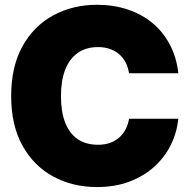

<svg xmlns="http://www.w3.org/2000/svg" viewBox="-20 -758 777 789"><path d="M378.4 10.7Q278.8 10.7 199 -32.5Q119.1 -75.7 72.5 -159.2Q25.9 -242.7 25.9 -363.3Q25.9 -484.9 72.8 -568.6Q119.6 -652.3 199.7 -695.3Q279.8 -738.3 378.4 -738.3Q447.3 -738.3 505.4 -718.8Q563.5 -699.2 607.2 -662.8Q650.9 -626.5 678.2 -574.2Q705.6 -522 712.9 -457H510.3Q506.3 -481.9 496.1 -501.7Q485.8 -521.5 469.5 -535.4Q453.1 -549.3 431.4 -556.9Q409.7 -564.5 382.8 -564.5Q333.5 -564.5 299.6 -540.5Q265.6 -516.6 248 -471.9Q230.5 -427.2 230.5 -363.3Q230.5 -298.3 248 -253.7Q265.6 -209 299.6 -186Q333.5 -163.1 382.8 -163.1Q409.2 -163.1 430.7 -170.4Q452.1 -177.7 468.8 -191.9Q485.4 -206.1 495.8 -225.8Q506.3 -245.6 510.3 -270H712.9Q707 -213.4 682.1 -162.8Q657.2 -112.3 614.3 -73.2Q571.3 -34.2 512 -11.7Q452.6 10.7 378.4 10.7Z"/></svg>

Font: Inter 24pt Black
Style: Regular
Weight: 900
Designer: Rasmus Andersson
Foundry: rsms
Version: Version 4.001;git-66647c0bb